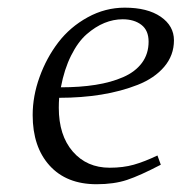

<svg xmlns="http://www.w3.org/2000/svg" viewBox="-20 -472 473 499"><path d="M64.9 -172.9Q64.9 -222.2 82.8 -271.7Q100.6 -321.3 131.3 -361.6Q162.1 -401.9 207.8 -427Q253.4 -452.1 304.2 -452.1Q363.3 -452.1 397.7 -428.5Q432.1 -404.8 432.1 -367.2Q432.1 -328.1 406.7 -298.3Q381.3 -268.6 337.9 -251.5Q294.4 -234.4 243.2 -226.1Q191.9 -217.8 133.8 -217.8Q132.8 -205.6 132.8 -191.9Q132.8 -120.1 169.2 -78.1Q205.6 -36.1 265.1 -36.1Q299.8 -36.1 327.6 -43.9Q355.5 -51.8 389.2 -67.9L397.9 -43.9Q343.8 -15.6 310.1 -4.4Q276.4 6.8 231 6.8Q152.8 6.8 108.9 -41.7Q64.9 -90.3 64.9 -172.9ZM138.2 -245.1Q188 -245.1 228.3 -251.5Q268.6 -257.8 300 -271.5Q331.5 -285.2 348.9 -308.6Q366.2 -332 366.2 -363.8Q366.2 -393.1 347.4 -407.5Q328.6 -421.9 298.8 -421.9Q274.9 -421.9 251.5 -412.4Q228 -402.8 205.3 -383.1Q182.6 -363.3 164.8 -327.6Q147 -292 138.2 -245.1Z"/></svg>

Font: Dehuti
Style: Italic
Weight: 400
Version: Version 1.2